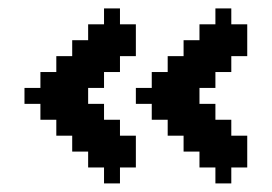

<svg xmlns="http://www.w3.org/2000/svg" viewBox="-20 -464 633 447"><path d="M296.3 -222.2V-259.3H333.3V-296.3H370.4V-333.3H407.4V-370.4H444.4V-407.4H481.5V-444.4H518.5V-407.4H555.6V-333.3H518.5V-296.3H481.5V-259.3H444.4V-222.2H481.5V-185.2H518.5V-148.1H555.6V-74.1H518.5V-37H481.5V-74.1H444.4V-111.1H407.4V-148.1H370.4V-185.2H333.3V-222.2ZM37 -222.2V-259.3H74.1V-296.3H111.1V-333.3H148.1V-370.4H185.2V-407.4H222.2V-444.4H259.3V-407.4H296.3V-333.3H259.3V-296.3H222.2V-259.3H185.2V-222.2H222.2V-185.2H259.3V-148.1H296.3V-74.1H259.3V-37H222.2V-74.1H185.2V-111.1H148.1V-148.1H111.1V-185.2H74.1V-222.2Z"/></svg>

Font: Jersey 15
Style: Regular
Weight: 400
Designer: Sarah Cadigan-Fried
Version: Version 1.001; ttfautohint (v1.8.4.7-5d5b)